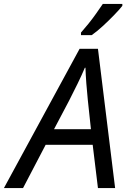

<svg xmlns="http://www.w3.org/2000/svg" viewBox="-77 -964 659 984"><path d="M-57 0 331 -714H425L513 0H425L398 -222H157L41 0ZM389 -302 373 -452Q369 -490 365.5 -536Q362 -582 361 -617H358Q342 -579 321 -536Q300 -493 277 -448L200 -302ZM338 -784V-797Q355 -816 376 -842Q397 -868 416 -895Q435 -922 450 -944H550V-934Q536 -916 508.5 -887.5Q481 -859 450 -830.5Q419 -802 393 -784Z"/></svg>

Font: BC Sans
Style: Italic
Weight: 400
Italic angle: -12°
Designer: Monotype Design Team
Designer: Province of B.C.
Foundry: Monotype Imaging Inc.
Version: Version 2.000;GOOG;noto-source:20170915:90ef993387c0